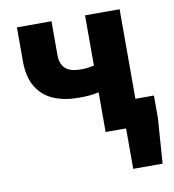

<svg xmlns="http://www.w3.org/2000/svg" viewBox="-77 -564 729 804"><g transform="rotate(-10 287.5 -162.0)"><path d="M424.9 172V0H392.5V-115.3H563.7V-18.6L549.8 172ZM337.9 0V-168.7Q317.8 -164.3 299.7 -162.6Q281.6 -160.8 250.7 -160.8Q191.8 -160.8 146.2 -180Q100.6 -199.2 74.4 -241.8Q48.2 -284.3 48.2 -353V-496.1H195.2V-353Q195.2 -314.8 215.7 -295.5Q236.1 -276.1 282.7 -276.1Q299 -276.1 311.9 -277.9Q324.9 -279.7 337.9 -282.4V-496.1H484.9V0Z"/></g></svg>

Font: Source Sans 3 VF
Style: Regular
Weight: 200
Designer: Paul D. Hunt
Foundry: Adobe
Version: Version 3.046;hotconv 1.0.118;makeotfexe 2.5.65603